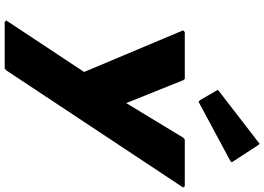

<svg xmlns="http://www.w3.org/2000/svg" viewBox="-178 -710 1154 839"><g transform="rotate(90 399.5 -290.0)"><path d="M589 -520 581 -513 430 -264 330 -513 324 -520H120L112 -513L294 -80L69 260L75 267H279L287 260L799 -513L793 -520ZM380 -671 372 -664 417 -587 424 -580 681 -718 689 -725 614 -840 608 -847Z"/></g></svg>

Font: Hussar Woodtype
Style: BlkObl
Weight: 900
Foundry: Cannot Into Space Fonts
Version: Version 1.07